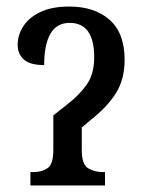

<svg xmlns="http://www.w3.org/2000/svg" viewBox="-20 -567 439 587"><path d="M73 0V-41H84Q108 -41 125.5 -53Q143 -65 143 -108V-214L187 -249Q221 -275 244.5 -307.5Q268 -340 268 -392Q268 -497 193 -497Q153 -497 134 -463.5Q115 -430 115 -368Q72 -368 53 -385Q34 -402 34 -430Q34 -460 51.5 -487Q69 -514 104 -530.5Q139 -547 192 -547Q269 -547 315 -506.5Q361 -466 361 -384Q361 -324 334 -281.5Q307 -239 257 -200L230 -177V-108Q230 -64 249.5 -52.5Q269 -41 293 -41H301V0Z"/></svg>

Font: Noto Serif ExtraCondensed
Style: Regular
Weight: 400
Width: 2
Designer: Monotype Design Team
Foundry: Monotype Imaging Inc.
Version: Version 2.015